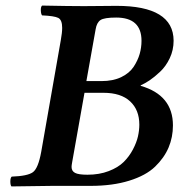

<svg xmlns="http://www.w3.org/2000/svg" viewBox="-20 -667 661 689"><path d="M323.2 -562 290 -376H344.2Q385.3 -376 414.8 -390.1Q444.3 -404.3 459.5 -427.2Q474.6 -450.2 481.2 -473.4Q487.8 -496.6 487.8 -520.5Q487.8 -604 397 -604Q354 -604 340.6 -595Q327.1 -585.9 323.2 -562ZM283.2 -334 238.8 -84Q236.8 -73.2 236.8 -67.9Q236.8 -53.2 249.3 -46.6Q261.7 -40 293.9 -40Q336.4 -40 370.1 -53Q403.8 -65.9 423.8 -85.7Q443.8 -105.5 457 -130.6Q470.2 -155.8 475.1 -177.7Q480 -199.7 480 -219.7Q480 -272.5 447 -303.2Q414.1 -334 351.1 -334ZM280.8 -645Q304.7 -645 341.3 -645.5Q377.9 -646 397.9 -646Q602.5 -646 603 -521Q603 -487.3 589.1 -458Q575.2 -428.7 554.2 -409.2Q533.2 -389.6 516.4 -378.4Q499.5 -367.2 484.9 -360.8V-358.9Q600.6 -325.7 600.6 -216.8Q600.6 -174.8 585 -137.7Q569.3 -100.6 536.4 -68.8Q503.4 -37.1 443.8 -18.6Q384.3 0 305.2 0H168Q69.8 1 21 2Q17.1 -2.9 17.1 -15.9Q17.1 -28.8 22 -33.2Q79.1 -35.2 98.1 -49.1Q117.2 -63 127.9 -122.1L198.2 -522.9Q203.1 -549.8 203.1 -566.9Q203.1 -595.7 189 -602.8Q174.8 -609.9 130.9 -611.8Q127 -616.7 126.5 -629.4Q126 -642.1 130.9 -647Q231 -645 280.8 -645Z"/></svg>

Font: Linux Libertine
Style: Semibold Italic
Weight: 600
Italic angle: -11.5°
Designer: Philipp H. Poll
Foundry: Philipp H. Poll
Version: Version 5.1.2 ; ttfautohint (v0.9)